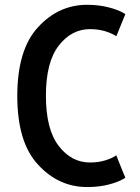

<svg xmlns="http://www.w3.org/2000/svg" viewBox="-20 -755 572 786"><path d="M493.2 -27.3Q483.4 -49.8 456.1 -119.1Q439.5 -107.4 411.1 -98.6Q382.8 -89.8 348.6 -89.8Q272.5 -89.8 220.7 -157.2Q168 -224.6 168 -363.3Q168 -501 220.7 -568.4Q272.5 -635.7 348.6 -635.7Q382.8 -635.7 411.1 -627Q439.5 -618.2 456.1 -606.4Q468.8 -636.7 493.2 -697.3Q467.8 -713.9 425.8 -724.6Q384.8 -735.4 336.9 -735.4Q219.7 -735.4 135.7 -643.6Q50.8 -551.8 50.8 -362.3Q50.8 -171.9 135.7 -81.1Q219.7 10.7 336.9 10.7Q386.7 10.7 426.8 0Q467.8 -10.7 493.2 -27.3Z"/></svg>

Font: DaxlinePro-Medium
Style: Medium
Weight: 400
Designer: Hans Reichel
Version: Version 7.502; 2006